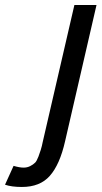

<svg xmlns="http://www.w3.org/2000/svg" viewBox="-84 -544 404 764"><path d="M10 123Q24 123 36 117Q48 111 56 103Q62 97 69 79Q74 65 78 53Q83 37 86 21L212 -524H300L175 18Q154 111 114 156Q75 200 3 200Q-38 200 -64 191L-30 116Q-6 123 10 123Z"/></svg>

Font: Miedinger
Style: Italic
Weight: 400
Italic angle: -13°
Version: Version 001.000